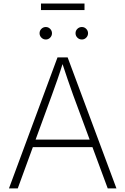

<svg xmlns="http://www.w3.org/2000/svg" viewBox="-20 -1046 696 1066"><path d="M29.8 0 299.3 -727.5H355.5L626.5 0H578.1L385.7 -519.5Q371.6 -559.1 355.7 -605Q339.8 -650.9 321.3 -708H333Q314.9 -650.4 298.8 -604.2Q282.7 -558.1 268.6 -519.5L78.6 0ZM145.5 -229V-271H510.7V-229ZM434.6 -826.7Q419.9 -826.7 409.7 -836.9Q399.4 -847.2 399.4 -861.3Q399.4 -876 409.7 -886Q419.9 -896 434.6 -896Q448.7 -896 458.7 -885.7Q468.8 -875.5 468.8 -861.3Q468.8 -847.2 458.7 -836.9Q448.7 -826.7 434.6 -826.7ZM234.4 -826.7Q220.2 -826.7 210 -836.9Q199.7 -847.2 199.7 -861.3Q199.7 -876 210 -886Q220.2 -896 234.4 -896Q248.5 -896 258.5 -885.7Q268.6 -875.5 268.6 -861.3Q268.6 -847.2 258.5 -836.9Q248.5 -826.7 234.4 -826.7ZM449.2 -1026.4V-990.2H207.5V-1026.4Z"/></svg>

Font: Inter ExtraLight
Style: Regular
Weight: 250
Designer: Rasmus Andersson
Foundry: rsms
Version: Version 4.001;git-66647c0bb